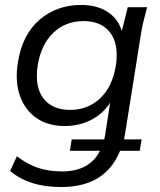

<svg xmlns="http://www.w3.org/2000/svg" viewBox="-20 -531 644 774"><path d="M227 223Q96 223 21 158L48 99Q90 131 133 145.5Q176 160 230 160Q341 160 383 77H262L269 31H400Q403 20 404 12L424 -117Q395 -72 347 -47.5Q299 -23 242 -23Q173 -23 126.5 -55.5Q80 -88 60 -145.5Q40 -203 52 -279Q70 -392 139.5 -451.5Q209 -511 307 -511Q370 -511 413 -483.5Q456 -456 471 -406L495 -502H573Q565 -473 558 -443.5Q551 -414 547 -386L486 -3Q483 16 480 31H551L543 77H464Q405 223 227 223ZM263 -88Q334 -88 383.5 -134.5Q433 -181 447 -266Q460 -352 424.5 -399Q389 -446 317 -446Q244 -446 195 -399Q146 -352 132 -268Q119 -182 154.5 -135Q190 -88 263 -88Z"/></svg>

Font: Mulish
Style: Italic
Weight: 400
Italic angle: -9°
Designer: Vernon Adams
Foundry: Vernon Adams
Version: Version 3.603; ttfautohint (v1.8.3)